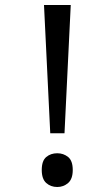

<svg xmlns="http://www.w3.org/2000/svg" viewBox="-20 -734 423 768"><path d="M181 -201 156 -714H263L238 -201ZM147 -54Q147 -91 165 -106Q183 -121 209 -121Q234 -121 252.5 -106Q271 -91 271 -54Q271 -18 252.5 -2Q234 14 209 14Q183 14 165 -2Q147 -18 147 -54Z"/></svg>

Font: hexgurmukhi15
Style: Book
Weight: 400
Designer: Jelle Bosma - Monotype Design Team
Foundry: Monotype Imaging Inc.
Version: Version 2.003